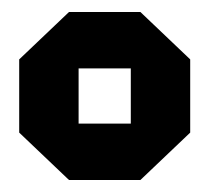

<svg xmlns="http://www.w3.org/2000/svg" viewBox="-20 -720 349 320"><path d="M12 -499V-621L95 -700H214L297 -621V-499L214 -420H95ZM111 -514H198V-606H111Z"/></svg>

Font: Tektur ExtraBold
Style: Regular
Weight: 800
Designer: Adam Jagosz
Foundry: Adam Jagosz
Version: Version 1.005;gftools[0.9.30]